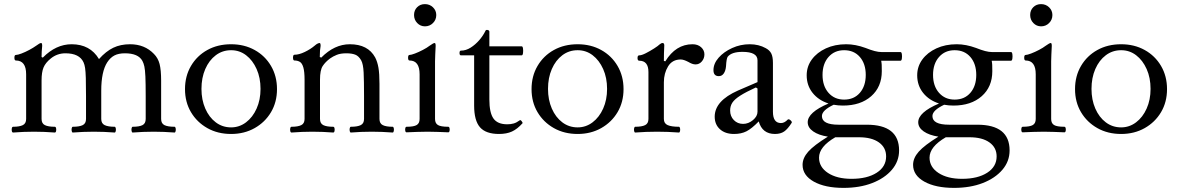

<svg xmlns="http://www.w3.org/2000/svg" viewBox="-20 -640 5718 933"><path d="M44 4Q39 4 37.5 -3Q36 -10 37.5 -17Q39 -24 44 -24Q75 -24 91 -32Q107 -40 107 -62V-279Q107 -346 57 -346Q50 -346 50 -359.5Q50 -373 57 -373Q66 -373 84.5 -380Q103 -387 122.5 -397.5Q142 -408 156 -418Q173 -431 180 -431Q185 -431 185 -417Q182 -389 182 -363L188 -360Q252 -425 328 -425Q418 -425 461 -353Q495 -391 530.5 -408Q566 -425 612 -425Q683 -425 728 -378Q748 -358 755.5 -329Q763 -300 763 -248V-62Q763 -40 779 -32Q795 -24 828 -24Q832 -24 833.5 -17Q835 -10 833.5 -3Q832 4 828 4Q802 2 776.5 1Q751 0 727 0Q701 0 676 1Q651 2 625 4Q621 4 619.5 -3Q618 -10 619.5 -17Q621 -24 625 -24Q657 -24 672.5 -32Q688 -40 688 -62V-173Q688 -235 686.5 -268Q685 -301 681.5 -317Q678 -333 672 -344Q652 -381 587 -381Q556 -381 536 -370.5Q516 -360 501 -337Q472 -292 472 -199V-62Q472 -40 488.5 -32Q505 -24 537 -24Q541 -24 542.5 -17Q544 -10 542.5 -3Q541 4 537 4Q511 2 486 1Q461 0 436 0Q410 0 385 1Q360 2 334 4Q330 4 328.5 -3Q327 -10 328.5 -17Q330 -24 334 -24Q366 -24 382 -32Q398 -40 398 -62V-173Q398 -229 397 -261Q396 -293 393.5 -309.5Q391 -326 386 -337Q366 -381 298 -381Q258 -381 227 -356Q201 -335 191.5 -312Q182 -289 182 -249V-62Q182 -40 198 -32Q214 -24 246 -24Q251 -24 252.5 -17Q254 -10 252.5 -3Q251 4 246 4Q221 2 195.5 1Q170 0 145 0Q120 0 94.5 1Q69 2 44 4Z M1103 11Q1038 11 987.5 -17.5Q937 -46 908 -95Q879 -144 879 -207Q879 -270 908 -319.5Q937 -369 987.5 -397Q1038 -425 1103 -425Q1167 -425 1217.5 -397Q1268 -369 1297 -319.5Q1326 -270 1326 -207Q1326 -144 1297 -95Q1268 -46 1217.5 -17.5Q1167 11 1103 11ZM1103 -21Q1143 -21 1175.5 -45.5Q1208 -70 1227 -112.5Q1246 -155 1246 -208Q1246 -262 1227 -304.5Q1208 -347 1176 -371.5Q1144 -396 1103 -396Q1061 -396 1028.5 -371.5Q996 -347 977.5 -304.5Q959 -262 959 -208Q959 -155 977.5 -112.5Q996 -70 1028.5 -45.5Q1061 -21 1103 -21Z M1397 4Q1392 4 1390.5 -3Q1389 -10 1390.5 -17Q1392 -24 1397 -24Q1428 -24 1444 -32Q1460 -40 1460 -62V-252Q1460 -292 1454 -312.5Q1448 -333 1437 -339.5Q1426 -346 1411 -346Q1406 -346 1404.5 -353Q1403 -360 1404.5 -367Q1406 -374 1411 -374Q1433 -374 1461 -387.5Q1489 -401 1509 -418Q1518 -426 1524 -428.5Q1530 -431 1533 -431Q1538 -431 1538 -417Q1536 -405 1535 -394Q1534 -383 1534 -363L1541 -360Q1605 -425 1680 -425Q1768 -425 1803 -361Q1814 -340 1819 -311Q1824 -282 1824 -233V-62Q1824 -40 1840 -32Q1856 -24 1888 -24Q1892 -24 1893.5 -17Q1895 -10 1893.5 -3Q1892 4 1888 4Q1863 2 1837 1Q1811 0 1787 0Q1761 0 1735.5 1Q1710 2 1685 4Q1681 4 1679.5 -3Q1678 -10 1679.5 -17Q1681 -24 1685 -24Q1717 -24 1733 -32Q1749 -40 1749 -62V-173Q1749 -247 1747 -288Q1745 -329 1735 -347Q1723 -368 1706 -374.5Q1689 -381 1663 -381Q1635 -381 1616.5 -373.5Q1598 -366 1584 -356Q1561 -339 1548 -319Q1535 -299 1535 -253V-62Q1535 -40 1551 -32Q1567 -24 1599 -24Q1604 -24 1605.5 -17Q1607 -10 1605.5 -3Q1604 4 1599 4Q1574 2 1548.5 1Q1523 0 1498 0Q1473 0 1447.5 1Q1422 2 1397 4Z M2045 -512Q2023 -512 2007.5 -528Q1992 -544 1992 -567Q1992 -590 2007 -605Q2022 -620 2045 -620Q2068 -620 2084 -604.5Q2100 -589 2100 -567Q2100 -544 2084 -528Q2068 -512 2045 -512ZM1956 3Q1951 3 1949.5 -3.5Q1948 -10 1949.5 -17Q1951 -24 1956 -24Q1991 -24 2005 -32.5Q2019 -41 2019 -62V-279Q2019 -346 1970 -346Q1963 -346 1963 -359.5Q1963 -373 1970 -373Q1978 -373 1996.5 -380Q2015 -387 2035 -397.5Q2055 -408 2068 -418Q2086 -431 2092 -431Q2097 -431 2097 -417Q2096 -391 2095 -375Q2094 -359 2094 -342V-62Q2094 -41 2108 -32.5Q2122 -24 2158 -24Q2163 -24 2164.5 -17Q2166 -10 2164.5 -3.5Q2163 3 2158 3Q2133 2 2107.5 1Q2082 0 2058 0Q2032 0 2006.5 1Q1981 2 1956 3Z M2405 11Q2341 11 2312.5 -21.5Q2284 -54 2284 -127V-371H2220Q2213 -371 2213 -382.5Q2213 -394 2220 -394Q2244 -394 2267 -408.5Q2290 -423 2309 -445Q2328 -467 2339 -490Q2340 -494 2344 -494.5Q2348 -495 2351 -494Q2358 -492 2358 -486V-415H2515Q2520 -415 2521.5 -404Q2523 -393 2521.5 -382Q2520 -371 2515 -371H2358V-157Q2358 -92 2378 -64Q2398 -36 2445 -36Q2462 -36 2476 -40Q2490 -44 2505 -55Q2509 -59 2515 -51Q2521 -43 2519 -41Q2494 -13 2468 -1Q2442 11 2405 11Z M2787 11Q2722 11 2671.5 -17.5Q2621 -46 2592 -95Q2563 -144 2563 -207Q2563 -270 2592 -319.5Q2621 -369 2671.5 -397Q2722 -425 2787 -425Q2851 -425 2901.5 -397Q2952 -369 2981 -319.5Q3010 -270 3010 -207Q3010 -144 2981 -95Q2952 -46 2901.5 -17.5Q2851 11 2787 11ZM2787 -21Q2827 -21 2859.5 -45.5Q2892 -70 2911 -112.5Q2930 -155 2930 -208Q2930 -262 2911 -304.5Q2892 -347 2860 -371.5Q2828 -396 2787 -396Q2745 -396 2712.5 -371.5Q2680 -347 2661.5 -304.5Q2643 -262 2643 -208Q2643 -155 2661.5 -112.5Q2680 -70 2712.5 -45.5Q2745 -21 2787 -21Z M3067 4Q3063 4 3061.5 -3Q3060 -10 3061.5 -17Q3063 -24 3067 -24Q3099 -24 3115 -32Q3131 -40 3131 -62V-290Q3131 -345 3086 -345Q3078 -345 3078 -358Q3078 -371 3086 -371Q3098 -371 3118.5 -381.5Q3139 -392 3158.5 -404.5Q3178 -417 3185 -424Q3193 -431 3200 -431Q3208 -431 3208 -419Q3207 -400 3206.5 -381.5Q3206 -363 3206 -344L3213 -342Q3264 -425 3345 -425Q3371 -425 3387 -410.5Q3403 -396 3403 -376Q3403 -356 3390.5 -341.5Q3378 -327 3360 -327Q3352 -327 3343.5 -330Q3335 -333 3325 -339Q3302 -351 3288 -351Q3247 -351 3226.5 -317.5Q3206 -284 3206 -240V-62Q3206 -40 3224.5 -32Q3243 -24 3279 -24Q3283 -24 3284.5 -17Q3286 -10 3284.5 -3Q3283 4 3279 4Q3252 2 3226 1Q3200 0 3173 0Q3146 0 3119.5 1Q3093 2 3067 4Z M3547 11Q3504 11 3478.5 -12Q3453 -35 3453 -73Q3453 -150 3566 -200L3661 -241V-347Q3661 -388 3588 -388Q3535 -388 3516 -364Q3510 -355 3508 -318Q3506 -296 3497 -283Q3488 -270 3473 -270Q3447 -270 3447 -299Q3447 -331 3472 -359.5Q3497 -388 3537.5 -406.5Q3578 -425 3623 -425Q3667 -425 3701 -406Q3720 -396 3728 -380Q3736 -364 3736 -334V-97Q3736 -42 3775 -42Q3792 -42 3808 -59Q3813 -63 3821.5 -55.5Q3830 -48 3827 -43Q3808 -13 3790.5 -1Q3773 11 3746 11Q3684 11 3667 -50Q3633 -15 3607.5 -2Q3582 11 3547 11ZM3591 -38Q3617 -38 3639 -56.5Q3661 -75 3661 -97V-210L3653 -215Q3605 -193 3577.5 -175.5Q3550 -158 3539 -141.5Q3528 -125 3528 -103Q3528 -75 3546 -56.5Q3564 -38 3591 -38Z M4076 -127Q4053 -127 4031 -131Q3974 -104 3974 -76Q3974 -34 4055 -34H4192Q4349 -34 4349 91Q4349 144 4314 185Q4279 226 4218.5 249.5Q4158 273 4079 273Q3989 273 3934.5 242.5Q3880 212 3880 161Q3880 128 3907.5 97Q3935 66 4003 24Q3958 17 3931.5 -1.5Q3905 -20 3905 -46Q3905 -94 4006 -137Q3957 -153 3928.5 -189Q3900 -225 3900 -274Q3900 -317 3925 -351Q3950 -385 3993.5 -405Q4037 -425 4092 -425Q4137 -425 4186 -407Q4211 -397 4230 -392Q4249 -387 4264 -387H4356Q4361 -387 4362.5 -376.5Q4364 -366 4362.5 -355.5Q4361 -345 4356 -345H4262Q4264 -335 4264.5 -325Q4265 -315 4265 -294Q4265 -218 4213.5 -172.5Q4162 -127 4076 -127ZM4082 -156Q4130 -156 4158.5 -189Q4187 -222 4187 -276Q4187 -330 4158.5 -363Q4130 -396 4082 -396Q4035 -396 4006 -363Q3977 -330 3977 -276Q3977 -222 4006 -189Q4035 -156 4082 -156ZM4118 229Q4194 229 4240 199.5Q4286 170 4286 120Q4286 77 4251 52Q4216 27 4154 27H4039Q3960 73 3960 126Q3960 172 4003.5 200.5Q4047 229 4118 229Z M4613 -127Q4590 -127 4568 -131Q4511 -104 4511 -76Q4511 -34 4592 -34H4729Q4886 -34 4886 91Q4886 144 4851 185Q4816 226 4755.5 249.5Q4695 273 4616 273Q4526 273 4471.5 242.5Q4417 212 4417 161Q4417 128 4444.5 97Q4472 66 4540 24Q4495 17 4468.5 -1.5Q4442 -20 4442 -46Q4442 -94 4543 -137Q4494 -153 4465.5 -189Q4437 -225 4437 -274Q4437 -317 4462 -351Q4487 -385 4530.5 -405Q4574 -425 4629 -425Q4674 -425 4723 -407Q4748 -397 4767 -392Q4786 -387 4801 -387H4893Q4898 -387 4899.5 -376.5Q4901 -366 4899.5 -355.5Q4898 -345 4893 -345H4799Q4801 -335 4801.5 -325Q4802 -315 4802 -294Q4802 -218 4750.5 -172.5Q4699 -127 4613 -127ZM4619 -156Q4667 -156 4695.5 -189Q4724 -222 4724 -276Q4724 -330 4695.5 -363Q4667 -396 4619 -396Q4572 -396 4543 -363Q4514 -330 4514 -276Q4514 -222 4543 -189Q4572 -156 4619 -156ZM4655 229Q4731 229 4777 199.5Q4823 170 4823 120Q4823 77 4788 52Q4753 27 4691 27H4576Q4497 73 4497 126Q4497 172 4540.5 200.5Q4584 229 4655 229Z M5039 -512Q5017 -512 5001.5 -528Q4986 -544 4986 -567Q4986 -590 5001 -605Q5016 -620 5039 -620Q5062 -620 5078 -604.5Q5094 -589 5094 -567Q5094 -544 5078 -528Q5062 -512 5039 -512ZM4950 3Q4945 3 4943.5 -3.5Q4942 -10 4943.5 -17Q4945 -24 4950 -24Q4985 -24 4999 -32.5Q5013 -41 5013 -62V-279Q5013 -346 4964 -346Q4957 -346 4957 -359.5Q4957 -373 4964 -373Q4972 -373 4990.5 -380Q5009 -387 5029 -397.5Q5049 -408 5062 -418Q5080 -431 5086 -431Q5091 -431 5091 -417Q5090 -391 5089 -375Q5088 -359 5088 -342V-62Q5088 -41 5102 -32.5Q5116 -24 5152 -24Q5157 -24 5158.5 -17Q5160 -10 5158.5 -3.5Q5157 3 5152 3Q5127 2 5101.5 1Q5076 0 5052 0Q5026 0 5000.5 1Q4975 2 4950 3Z M5428 11Q5363 11 5312.5 -17.5Q5262 -46 5233 -95Q5204 -144 5204 -207Q5204 -270 5233 -319.5Q5262 -369 5312.5 -397Q5363 -425 5428 -425Q5492 -425 5542.5 -397Q5593 -369 5622 -319.5Q5651 -270 5651 -207Q5651 -144 5622 -95Q5593 -46 5542.5 -17.5Q5492 11 5428 11ZM5428 -21Q5468 -21 5500.5 -45.5Q5533 -70 5552 -112.5Q5571 -155 5571 -208Q5571 -262 5552 -304.5Q5533 -347 5501 -371.5Q5469 -396 5428 -396Q5386 -396 5353.5 -371.5Q5321 -347 5302.5 -304.5Q5284 -262 5284 -208Q5284 -155 5302.5 -112.5Q5321 -70 5353.5 -45.5Q5386 -21 5428 -21Z"/></svg>

Font: Junicode SmExp
Style: Regular
Weight: 400
Width: 6
Designer: Peter S. Baker
Version: Version 2.205; ttfautohint (v1.8.4)